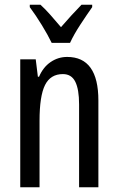

<svg xmlns="http://www.w3.org/2000/svg" viewBox="-20 -786 496 806"><path d="M262 -547Q393 -547 393 -364V0H312V-348Q312 -411 296 -443Q280 -475 244 -475Q192 -475 169 -429Q146 -383 146 -279V0H65V-537H130L139 -464H144Q161 -504 192.5 -525.5Q224 -547 262 -547ZM197 -606Q181 -639 156 -680Q131 -721 105 -756V-766H150Q169 -749 191.5 -723.5Q214 -698 236 -672Q262 -702 279.5 -721Q297 -740 322 -766H367V-756Q345 -725 317.5 -683Q290 -641 274 -606Z"/></svg>

Font: Noto Sans Sinhala ExtraCondensed
Style: Regular
Weight: 400
Width: 2
Designer: Jelle Bosma - Monotype Design Team
Foundry: Monotype Imaging Inc.
Version: Version 2.006; ttfautohint (v1.8.4.7-5d5b)